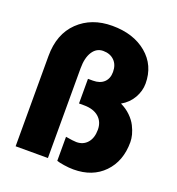

<svg xmlns="http://www.w3.org/2000/svg" viewBox="-131 -817 859 933"><g transform="rotate(20 298.5 -350.5)"><path d="M49.8 0V-466.8Q49.8 -580.6 117.4 -645.8Q185.1 -710.9 292 -710.9Q401.9 -710.9 470.5 -653.6Q539.1 -596.2 539.1 -502Q539.1 -463.9 518.6 -427.7Q498 -391.6 460 -370.1Q489.7 -356 511.7 -334.5Q533.7 -313 545.2 -290Q556.6 -267.1 561.8 -247.1Q566.9 -227.1 566.9 -209Q566.9 -110.8 508.3 -50.5Q449.7 9.8 352.1 9.8Q328.6 9.8 302 5.6Q275.4 1.5 264.2 -2.9V-127Q305.2 -120.1 319.8 -120.1Q355.5 -120.1 376.7 -144.8Q397.9 -169.4 397.9 -211.9Q397.9 -252.9 370.4 -276.9Q342.8 -300.8 293.9 -300.8H268.1V-428.2H293.9Q330.1 -428.2 350.6 -447.5Q371.1 -466.8 371.1 -501Q371.1 -538.1 349.4 -559.6Q327.6 -581.1 292 -581.1Q257.3 -581.1 237.1 -549.8Q216.8 -518.6 216.8 -463.9V0Z"/></g></svg>

Font: LT Superior Black
Style: Regular
Weight: 900
Designer: Daniel Lyons
Foundry: LyonsType
Version: Version 2.005